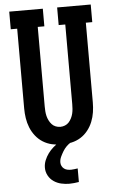

<svg xmlns="http://www.w3.org/2000/svg" viewBox="-63 -777 625 1042"><g transform="rotate(-5 250.0 -255.5)"><path d="M250 8Q223 8 196.5 2Q170 -4 147.5 -18Q125 -32 108 -53.5Q91 -75 81 -100Q71 -125 67 -151.5Q63 -178 63 -205V-639H28V-735H211V-639H175V-205Q175 -192 176 -179Q177 -166 180 -153.5Q183 -141 189 -129Q195 -117 203.5 -107.5Q212 -98 224.5 -93Q237 -88 250 -88Q263 -88 275.5 -93Q288 -98 296.5 -107.5Q305 -117 311 -129Q317 -141 320 -153.5Q323 -166 324 -179Q325 -192 325 -205V-639H289V-735H472V-639H437V-205Q437 -178 433 -151.5Q429 -125 419 -100Q409 -75 392 -53.5Q375 -32 352.5 -18Q330 -4 303.5 2Q277 8 250 8ZM272 224Q250 224 228 219Q206 214 187.5 201.5Q169 189 158 169Q147 149 147 126Q147 105 155 85.5Q163 66 175 49.5Q187 33 203 19Q219 5 237 -6L241 -8H301V0Q287 8 275.5 19.5Q264 31 255.5 45Q247 59 240 74Q233 89 233 105Q233 115 237.5 124Q242 133 250 139Q258 145 268 147Q278 149 288 149Q297 149 306 147.5Q315 146 324 145V219Q311 221 298 222.5Q285 224 272 224Z"/></g></svg>

Font: Iosevka Curly Slab
Style: Bold
Weight: 700
Monospace: yes
Designer: Belleve Invis
Foundry: Belleve Invis
Version: Version 22.1.2; ttfautohint (v1.8.4)